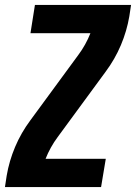

<svg xmlns="http://www.w3.org/2000/svg" viewBox="-20 -755 549 775"><path d="M0 0 7 -46Q17 -105 41 -162Q65 -219 103 -270L296 -533Q311 -553 323.5 -575.5Q336 -598 345 -621Q345 -621 345 -621Q345 -621 345 -621H103L121 -735H509L502 -689Q492 -630 468 -573Q444 -516 406 -465L213 -202Q198 -182 185.5 -159.5Q173 -137 164 -114Q164 -114 164 -114Q164 -114 164 -114H407L388 0Z"/></svg>

Font: Iosevka Curly Heavy Oblique
Style: Regular
Weight: 900
Italic angle: -9°
Monospace: yes
Designer: Belleve Invis
Foundry: Belleve Invis
Version: Version 11.1.0; ttfautohint (v1.8.3)